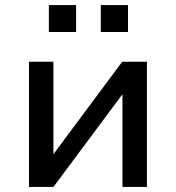

<svg xmlns="http://www.w3.org/2000/svg" viewBox="-20 -742 697 762"><path d="M95 0V-497H192V-130L465 -497H563V0H466V-368L192 0ZM380 -615V-722H488V-615ZM174 -615V-722H282V-615Z"/></svg>

Font: Nunito Sans 7pt Medium
Style: Regular
Weight: 500
Designer: Vernon Adams
Foundry: Vernon Adams
Version: Version 3.101;gftools[0.9.27]